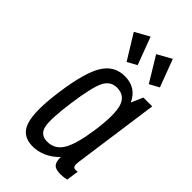

<svg xmlns="http://www.w3.org/2000/svg" viewBox="-239 -849 934 934"><g transform="rotate(45 228.5 -382.0)"><path d="M396.4 -539.3 370.4 -479Q353.4 -514.7 326.2 -532Q299 -549.3 259.1 -549.3Q187.4 -549.3 148.4 -485.7Q109.4 -422.1 88.4 -270.4Q67 -119.3 88.5 -54.6Q110 10 182.7 10Q219.6 10 253.9 -5.4Q288.3 -20.7 316.9 -50.7Q316.3 -16.6 329 -3.3Q341.7 10 374.6 10Q385.1 10 394.8 8.9Q404.4 7.7 416.6 5.1L425.9 -58.9Q421.9 -57.6 418.9 -57.2Q415.9 -56.9 412.7 -56.9Q399.4 -56.9 396.1 -66.5Q392.9 -76.1 395.1 -93.1L457.3 -539.3ZM341.7 -262.7Q325.6 -149.4 297.5 -102.9Q269.4 -56.4 217.6 -56.4Q169.9 -56.4 159.6 -100.6Q149.4 -144.9 167.6 -275.1Q185.1 -398.9 206.4 -440.9Q227.7 -482.9 272.1 -482.9Q326.4 -482.9 342.4 -431.9Q358.3 -380.9 341.7 -262.7ZM418.4 -631 364.7 -773.7 291.1 -732.4 369 -604ZM265.4 -631 211.7 -773.7 137.4 -732.4 216.3 -604Z"/></g></svg>

Font: Secuela ExtLt
Style: Italic
Weight: 200
Italic angle: -8°
Designer: Fernando Haro
Foundry: deFharo
Version: Version 1.704